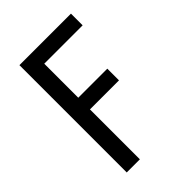

<svg xmlns="http://www.w3.org/2000/svg" viewBox="-215 -832 930 930"><g transform="rotate(-45 250.0 -367.5)"><path d="M93 0V-735H446V-655H183V-422H382V-342H183V0Z"/></g></svg>

Font: Iosevka Term Curly Medium
Style: Regular
Weight: 500
Designer: Belleve Invis
Foundry: Belleve Invis
Version: Version 32.3.0